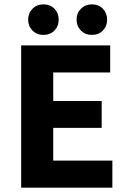

<svg xmlns="http://www.w3.org/2000/svg" viewBox="-20 -860 588 880"><path d="M77 0V-652H485V-528H224V-397H446V-274H224V-124H495V0ZM179 -700Q149 -700 129 -720Q109 -740 109 -770Q109 -800 129 -820Q149 -840 179 -840Q210 -840 229.5 -820Q249 -800 249 -770Q249 -740 229.5 -720Q210 -700 179 -700ZM401 -700Q371 -700 351 -720Q331 -740 331 -770Q331 -800 351 -820Q371 -840 401 -840Q432 -840 451.5 -820Q471 -800 471 -770Q471 -740 451.5 -720Q432 -700 401 -700Z"/></svg>

Font: Source Sans 3 ExtraLight
Style: Bold
Weight: 700
Version: Version 3.052;hotconv 1.1.0;makeotfexe 2.6.0